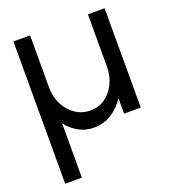

<svg xmlns="http://www.w3.org/2000/svg" viewBox="-132 -596 803 908"><g transform="rotate(-20 269.5 -142.0)"><path d="M40 216V-500H124V-237Q124 -190.5 143.5 -152.2Q163 -114 196.5 -91.2Q230 -68.5 272 -68.5Q314 -68.5 346 -91.2Q378 -114 396.5 -152.2Q415 -190.5 415 -237V-500H499V0H415V-77.5Q387.5 -35.5 348 -11Q308.5 13.5 260 13.5Q217 13.5 182.2 -6.2Q147.5 -26 124 -57.5V216Z"/></g></svg>

Font: Urbanist Medium
Style: Regular
Weight: 500
Designer: Corey Hu
Foundry: Corey Hu
Version: Version 1.321; ttfautohint (v1.8.4.7-5d5b)